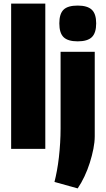

<svg xmlns="http://www.w3.org/2000/svg" viewBox="-20 -828 589 1068"><path d="M412 -598Q358 -598 334 -621Q310 -644 310 -698Q310 -751 333.5 -774Q357 -797 412 -797Q466 -797 490.5 -774Q515 -751 515 -698Q515 -645 491 -621.5Q467 -598 412 -598ZM283 184Q290 157 296.5 122Q303 87 307.5 48Q312 9 314.5 -32.5Q317 -74 317 -113V-540H507V-70Q507 -38 499.5 0Q492 38 479.5 77.5Q467 117 449.5 154Q432 191 412 220ZM42 -808H232V0H42Z"/></svg>

Font: Encode Sans Compressed
Style: Black
Weight: 900
Designer: Pablo Impallari, Andres Torresi
Foundry: Pablo Impallari, Andres Torresi
Version: Version 1.000; ttfautohint (v1.00) -l 8 -r 50 -G 200 -x 14 -